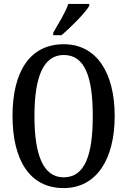

<svg xmlns="http://www.w3.org/2000/svg" viewBox="-20 -951 651 981"><path d="M252 -784V-771H294C344 -813 416 -886 436 -921V-931H329C314 -886 280 -833 252 -784ZM305 10C473 10 566 -137 566 -358C566 -580 473 -725 306 -725C129 -725 44 -580 44 -359C44 -137 129 10 305 10ZM305 -45C200 -45 156 -161 156 -358C156 -555 200 -670 306 -670C415 -670 454 -555 454 -358C454 -161 415 -45 305 -45Z"/></svg>

Font: Noto Serif Ethiopic ExtraCondensed Medium
Style: Regular
Weight: 500
Width: 2
Designer: Monotype Design Team
Foundry: Monotype Imaging Inc.
Version: Version 2.102